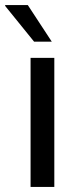

<svg xmlns="http://www.w3.org/2000/svg" viewBox="-38 -740 318 760"><path d="M-18 -717 -17 -720H72L167 -575H97ZM83 -511H177V0H83Z"/></svg>

Font: Chivo
Style: Regular
Weight: 400
Designer: Hector Gatti
Foundry: Omnibus-Type
Version: Version 1.007;PS 001.007;hotconv 1.0.88;makeotf.lib2.5.64775